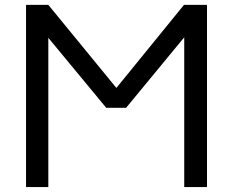

<svg xmlns="http://www.w3.org/2000/svg" viewBox="-20 -752 936 774"><path d="M449.2 -397.5 721.7 -732.4H814.5V2H722.7V-601.6L488.3 -317.4H408.2L174.8 -599.6V2H85V-732.4H174.8Z"/></svg>

Font: Nasu
Style: Regular
Weight: 400
Designer: Ryoko NISHIZUKA (kana &amp; ideographs); Paul D. Hunt (Latin, Greek &amp; Cyrillic); Wenlong ZHANG (bopomofo); Sandoll C
Version: Version 2014.1215